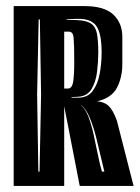

<svg xmlns="http://www.w3.org/2000/svg" viewBox="-20 -611 459 631"><path d="M25 0V-591H257Q323 -591 352.5 -563Q382 -535 382 -490V-400Q382 -357 364.5 -323Q347 -289 299 -278Q323 -276 337 -263Q351 -250 364 -215L419 0H242L191 -262V0ZM215 -290H237Q268 -290 284.5 -312Q301 -334 307.5 -368Q314 -402 314 -438Q314 -502 296 -526.5Q278 -551 231 -549L199 -548V-546L231 -545Q263 -544 278.5 -534Q294 -524 298.5 -501Q303 -478 303 -438Q303 -409 299 -375.5Q295 -342 281 -318.5Q267 -295 237 -293L215 -292ZM106 -47H110L115 -300L111 -547H107L102 -300ZM191 -320H203Q217 -320 220.5 -342.5Q224 -365 224 -408Q224 -436 223.5 -455Q223 -474 222 -485Q221 -507 206 -507H191ZM315 -47H323Q319 -62 312 -93Q305 -124 296 -159.5Q287 -195 275 -224Q263 -253 247 -265H246Q261 -253 271 -226.5Q281 -200 288 -167.5Q295 -135 301.5 -103Q308 -71 315 -47Z"/></svg>

Font: Alumni Sans Inline One
Style: Regular
Weight: 400
Designer: Robert E. Leuschke
Foundry: Robert E. Leuschke
Version: Version 1.100; ttfautohint (v1.8.3)